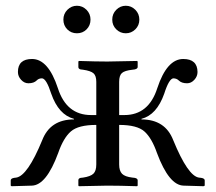

<svg xmlns="http://www.w3.org/2000/svg" viewBox="-20 -642 746 664"><path d="M17.1 0V-18.1Q17.1 -24.9 28.8 -26.9L36.1 -27.8Q75.2 -33.7 126 -157.2Q153.8 -229 235.8 -229V-231Q182.6 -245.1 157.2 -317.9Q140.1 -371.1 125 -371.1Q113.8 -371.1 106.9 -363.8Q97.2 -354 78.1 -354Q64 -354 53 -366Q42 -377.9 42 -393.1Q42 -438 90.8 -438Q147 -438 180.2 -336.9Q210 -244.1 294.9 -244.1H313V-358.9Q313 -379.9 303.5 -388.4Q293.9 -397 267.1 -400.9L258.8 -401.9Q251 -403.8 251 -410.2V-429.2L252.9 -431.2Q313 -429.2 351.1 -429.2L454.1 -431.2L456.1 -429.2V-410.2Q456.1 -404.3 445.8 -401.9L438 -400.9Q411.1 -397.9 401.6 -389.4Q392.1 -380.9 392.1 -358.9V-244.1H410.2Q494.1 -244.1 523.9 -336.9Q557.1 -438 613.8 -438Q662.6 -438 663.1 -393.1Q663.1 -377.9 652.1 -366Q641.1 -354 627 -354Q607.9 -354 598.1 -363.8Q591.3 -370.6 580.1 -371.1Q564.9 -371.1 547.9 -317.9Q522 -244.6 469.2 -231V-229Q551.3 -229 579.1 -157.2Q629.9 -33.2 668 -27.8L675.8 -26.9Q688 -24.9 688 -18.1V0L684.1 2L615.2 0Q564.5 -1 522.9 -112.8Q504.9 -164.6 479.5 -187.3Q454.1 -210 392.1 -210V-73.2Q392.1 -51.3 402.1 -41Q412.1 -30.8 438 -27.8L445.8 -26.9Q455.6 -24.9 456.1 -19V0L454.1 2Q393.1 0 351.1 0L252.9 2L251 0V-19Q251 -24.9 258.8 -26.9L267.1 -27.8Q293 -31.7 303 -41.3Q313 -50.8 313 -73.2V-210Q251 -210 225.1 -187.5Q199.2 -165 181.2 -112.8Q140.1 -1 89.8 0L20 2ZM212.6 -540.5Q199.2 -554.2 199.2 -574.2Q199.2 -594.2 213.1 -608.2Q227.1 -622.1 246.1 -622.1Q265.1 -622.1 279.1 -608.2Q293 -594.2 293 -574.2Q293 -554.2 279.5 -540.5Q266.1 -526.9 246.1 -526.9Q226.1 -526.9 212.6 -540.5ZM382.1 -540.5Q368.2 -554.2 368.2 -574.2Q368.2 -594.2 382.1 -608.2Q396 -622.1 415 -622.1Q434.1 -622.1 448 -608.2Q461.9 -594.2 461.9 -574.2Q461.9 -554.2 448 -540.5Q434.1 -526.9 415 -526.9Q396 -526.9 382.1 -540.5Z"/></svg>

Font: Linux Libertine Capitals
Style: Small Caps
Weight: 400
Designer: Philipp H. Poll
Foundry: Philipp H. Poll
Version: Version 5.1.3